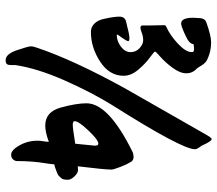

<svg xmlns="http://www.w3.org/2000/svg" viewBox="-66 -692 789 698"><g transform="rotate(90 329.0 -342.5)"><path d="M72 -495 71 -544Q71 -550 77 -552Q108 -566 138.5 -594.5Q169 -623 169 -645Q169 -653 158.5 -653Q148 -653 140 -651Q139 -635 109 -622Q106 -621 96 -616Q73 -606 65 -606Q44 -606 44 -650Q44 -659 45.5 -675.5Q47 -692 59 -697Q109 -715 133 -715Q157 -715 178 -708Q199 -701 206 -694.5Q213 -688 218.5 -678.5Q224 -669 227 -665Q246 -648 246 -625Q246 -602 226 -575Q206 -548 186.5 -531Q167 -514 167 -511Q167 -508 189 -492Q211 -476 233 -450Q255 -424 255 -397Q255 -345 203.5 -311.5Q152 -278 96 -278Q77 -278 64.5 -291.5Q52 -305 48 -326Q40 -361 40 -381.5Q40 -402 59 -406Q105 -418 117 -418Q129 -418 129 -414Q129 -408 117 -391.5Q105 -375 105 -373.5Q105 -372 107 -372Q129 -372 149 -387Q169 -402 169 -422Q169 -442 154.5 -455Q140 -468 126 -468Q112 -468 99 -463Q86 -458 80 -458Q74 -458 72 -464ZM508 -683Q508 -682 515 -672.5Q522 -663 522 -656Q522 -609 362 -356Q315 -280 271.5 -181.5Q228 -83 216 -3V11Q216 24 212 28Q208 32 198 32Q176 32 162 -9Q148 -50 148 -59.5Q148 -69 153 -82Q197 -213 298 -397Q335 -463 393.5 -564.5Q452 -666 466 -691.5Q480 -717 485 -717Q493 -717 508 -683ZM610 -156 600 -152Q582 -145 577 -145Q576 -131 573 -113Q565 -65 565 -9Q565 -2 559 5Q553 12 541.5 12Q530 12 518 -3Q491 -39 491 -84Q491 -95 493 -105Q495 -115 495 -125Q460 -112 436 -112Q386 -112 370.5 -168.5Q355 -225 355 -262Q355 -342 531 -429Q539 -433 551.5 -433Q564 -433 570 -420Q577 -409 586.5 -384.5Q596 -360 596 -352Q596 -328 584 -230Q587 -231 598 -231Q609 -231 621 -218Q633 -205 633 -194.5Q633 -184 631.5 -178.5Q630 -173 626 -169Q622 -165 619.5 -162Q617 -159 610 -156ZM509 -292Q509 -305 502 -305Q488 -305 454 -269Q420 -233 420 -219Q420 -212 433 -212Q446 -212 502 -221Q504 -240 509 -292Z"/></g></svg>

Font: Devonshire
Style: Regular
Weight: 400
Designer: Astigmatic (AOETI)
Foundry: Astigmatic (AOETI)
Version: Version 1.001